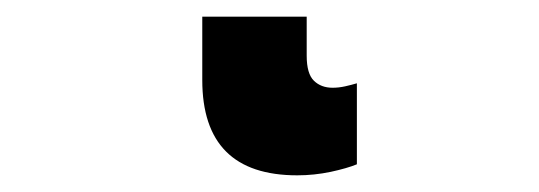

<svg xmlns="http://www.w3.org/2000/svg" viewBox="-20 32 640 228"><path d="M344.2 51.8V98.1Q344.2 119.6 352.8 127.9Q361.3 136.2 375 136.2Q382.3 136.2 389.9 134.5Q397.5 132.8 403.8 130.9V227.1Q392.1 231.9 372.6 236.1Q353 240.2 333 240.2Q220.2 240.2 220.2 127V51.8Z"/></svg>

Font: Open Sans Condensed ExtraBold
Style: Regular
Weight: 800
Width: 3
Designer: Monotype Design Team
Foundry: Monotype Imaging Inc.
Version: Version 3.000; ttfautohint (v1.8.4)